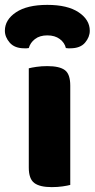

<svg xmlns="http://www.w3.org/2000/svg" viewBox="-62 -759 388 787"><path d="M56 -264H226V-1Q215 2 194.5 5Q174 8 150 8Q101 8 78.5 -9Q56 -26 56 -72ZM226 -175H56V-479Q67 -482 87.5 -485Q108 -488 132 -488Q182 -488 204 -471.5Q226 -455 226 -408ZM132 -614Q101 -614 81.5 -599Q62 -584 56 -562Q51 -561 47 -561Q43 -561 38 -561Q-2 -561 -22 -584Q-42 -607 -42 -633Q-42 -678 3.5 -708.5Q49 -739 132 -739Q215 -739 260.5 -708.5Q306 -678 306 -633Q306 -607 286.5 -584Q267 -561 226 -561Q222 -561 217.5 -561Q213 -561 208 -562Q203 -584 183 -599Q163 -614 132 -614Z"/></svg>

Font: Baloo Tamma 2 ExtraBold
Style: Regular
Weight: 800
Designer: Divya Kowshik, Shuchita Grover and Ek Type
Foundry: Ek Type
Version: Version 1.700